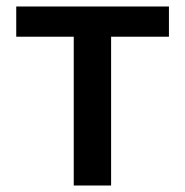

<svg xmlns="http://www.w3.org/2000/svg" viewBox="-20 -571 569 591"><path d="M207 0V-458H30V-551H500V-458H322V0Z"/></svg>

Font: Source Han Sans TC Medium
Style: Regular
Weight: 500
Designer: Ryoko NISHIZUKA Ë•øÂ°öÊ∂ºÂ≠ê (kana, bopomofo & ideographs); Paul D. Hunt (Latin, Greek & Cyrillic); Sandoll Communicatio
Foundry: Adobe
Version: Version 2.004;hotconv 1.0.118;makeotfexe 2.5.65603